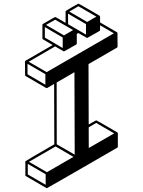

<svg xmlns="http://www.w3.org/2000/svg" viewBox="-20 -943 772 1039"><path d="M233.9 75.2H231.9L120.6 10.3Q117.2 8.3 117.2 4.9V-69.8L117.7 -70.8H118.2Q118.2 -72.3 273.9 -162.1L272.9 -488.8L234.4 -466.3Q231 -466.3 229.5 -466.8V-467.3H229L119.1 -531.2Q115.7 -533.2 115.7 -537.1L115.2 -608.9Q115.2 -609.4 115.7 -609.4V-609.9Q115.7 -613.3 118.7 -614.7L265.1 -699.2L212.9 -730Q209.5 -731.9 209.5 -735.8V-808.6Q209.5 -812 212.4 -813.5Q276.9 -851.1 278.8 -851.1Q280.8 -851.1 335 -819.3V-882.3H335.4Q335.4 -883.3 335.9 -883.8Q336.9 -885.3 369.9 -904.3Q402.8 -923.3 404.3 -923.3Q406.2 -923.3 462.4 -890.9Q518.6 -858.4 518.6 -857.9L519.5 -857.4V-856.9H520L521 -854.5V-853.5L521.5 -853V-821.8L612.8 -768.6L615.2 -766.1L615.7 -763.7L616.2 -690.4Q616.2 -687 612.8 -685.1L459 -596.2L460 -269.5Q499.5 -292 500.5 -292Q502.4 -292 558.6 -259.3L614.7 -226.6H615.2V-226.1H615.7V-225.6L616.7 -224.6L617.7 -221.2V-148.9Q617.7 -145.5 614.3 -143.6Q235.8 75.2 233.9 75.2ZM460.4 -142.1 597.7 -221.2 500.5 -277.8 460 -253.9ZM451.7 -824.2 501.5 -853 404.3 -909.2 355 -880.4ZM445.3 -755.9V-812.5L348.1 -869.1L348.6 -812ZM326.2 -751.5 375.5 -780.3 278.8 -836.4 229 -808.1ZM319.3 -683.1V-740.2L222.7 -796.4V-739.7ZM225.6 -484.4V-541.5L128.9 -597.7V-541ZM232.4 -552.7 596.2 -762.7 521.5 -806.2V-780.8Q521.5 -776.9 518.1 -774.9Q453.6 -737.8 452.1 -737.8H450.2L404.3 -764.2L395.5 -759.3V-708Q395.5 -704.1 392.6 -702.1Q328.1 -665 326.2 -665L324.2 -665.5Q323.7 -665.5 323.2 -665.8Q322.8 -666 278.3 -691.9L135.3 -608.9ZM227.1 57.1V0L130.4 -56.2V1ZM233.9 -11.2 377.4 -94.2 280.8 -150.4 136.7 -67.4ZM384.3 -106 382.8 -552.2 286.6 -496.6 287.1 -162.1Z"/></svg>

Font: 3D Isometric
Style: Bold
Weight: 700
Designer: GGBotNet
Foundry: GGBotNet
Version: 1.14